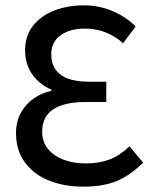

<svg xmlns="http://www.w3.org/2000/svg" viewBox="-20 -687 582 719"><path d="M293 12Q220 12 163 -11Q106 -34 73 -79Q40 -124 40 -188Q40 -232 58 -264.5Q76 -297 106 -318Q136 -339 173 -347V-351Q127 -371 100.5 -409Q74 -447 74 -499Q74 -553 103.5 -590.5Q133 -628 183 -647.5Q233 -667 295 -667Q351 -667 401.5 -645.5Q452 -624 488 -588L441 -525Q412 -551 376 -565.5Q340 -580 298 -580Q243 -580 207.5 -555.5Q172 -531 172 -483Q172 -434 206.5 -407.5Q241 -381 316 -381H378V-305H300Q222 -305 180 -278Q138 -251 138 -194Q138 -156 159.5 -129.5Q181 -103 218 -89Q255 -75 301 -75Q351 -75 389.5 -89.5Q428 -104 465 -139L516 -78Q470 -32 419 -10Q368 12 293 12Z"/></svg>

Font: Source Sans 3 Medium
Style: Regular
Weight: 500
Designer: Paul D. Hunt
Foundry: Adobe
Version: Version 3.052;hotconv 1.1.0;makeotfexe 2.6.0